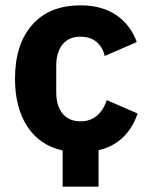

<svg xmlns="http://www.w3.org/2000/svg" viewBox="-20 -557 557 717"><path d="M214 140V5Q128 -14 82 -84.5Q36 -155 36 -263Q36 -391 100 -464Q164 -537 281 -537Q360 -537 413.5 -501Q467 -465 491 -400L371 -348Q364 -380 341 -400Q318 -420 281 -420Q237 -420 213.5 -391Q190 -362 190 -311V-213Q190 -162 213.5 -133Q237 -104 281 -104Q351 -104 379 -183L494 -133Q455 -21 348 4V140Z"/></svg>

Font: Aneliza
Style: Bold
Weight: 700
Designer: Mike Abbink, Paul van der Laan, Pieter van Rosmalen
Foundry: Bold Monday
Version: Version 3.0